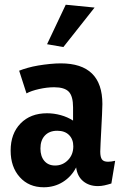

<svg xmlns="http://www.w3.org/2000/svg" viewBox="-20 -780 522 812"><path d="M165 12Q102 12 63.5 -31Q25 -74 25 -143Q25 -215 67 -258Q109 -301 179 -301Q208 -301 237 -293Q266 -285 289 -270V-326Q289 -373 271 -392Q253 -411 209 -411Q179 -411 145.5 -403.5Q112 -396 92 -385L61 -481Q76 -487 97 -493Q118 -499 142 -503Q166 -507 191 -509.5Q216 -512 237 -512Q413 -512 413 -340Q413 -325 411.5 -296Q410 -267 408.5 -235.5Q407 -204 405.5 -177Q404 -150 404 -139Q404 -116 411 -106Q418 -96 437 -96Q450 -96 467 -100L451 -4Q435 1 421.5 4Q408 7 394 7Q357 7 332 -13.5Q307 -34 302 -72Q282 -33 246 -10.5Q210 12 165 12ZM213 -80Q245 -80 267.5 -103Q290 -126 290 -161Q290 -191 272 -209Q254 -227 222 -227Q189 -227 170 -207Q151 -187 151 -152Q151 -119 167.5 -99.5Q184 -80 213 -80ZM380 -748 248 -581 179 -593 258 -760Z"/></svg>

Font: CantoraOne
Style: Regular
Weight: 400
Designer: Pablo Impallari, Rodrigo Fuenzalida
Foundry: Pablo Impallari
Version: Version 1.001; ttfautohint (v0.8) -G 200 -r 50